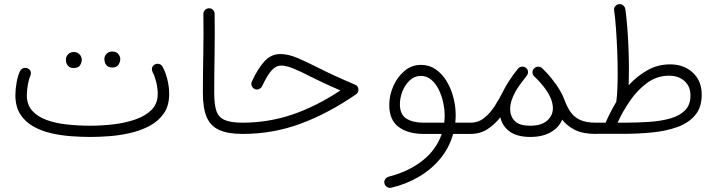

<svg xmlns="http://www.w3.org/2000/svg" viewBox="-20 -641 3469 926"><path d="M54.2 -182.1Q54.2 -211.4 60.1 -243.7Q65.9 -275.9 76.7 -298.3Q82 -308.6 92.8 -312.3Q103.5 -315.9 113.8 -311Q135.7 -300.3 126 -273.9Q119.1 -259.3 114.3 -232.2Q109.4 -205.1 109.4 -182.1Q109.4 -136.7 134.5 -107.9Q159.7 -79.1 203.1 -63Q246.6 -46.9 301.5 -40.8Q356.4 -34.7 415.5 -34.7Q471.2 -34.7 528.3 -41.5Q585.4 -48.3 633.8 -65.2Q682.1 -82 711.4 -111.8Q740.7 -141.6 740.7 -187Q740.7 -215.8 733.2 -246.1Q725.6 -276.4 716.3 -292.5Q705.6 -317.4 726.6 -330.1Q736.3 -335.4 747.3 -332.5Q758.3 -329.6 763.7 -319.8Q777.8 -294.9 786.9 -259Q795.9 -223.1 795.9 -187Q795.9 -130.9 769.8 -93.5Q743.7 -56.2 700.7 -33.4Q657.7 -10.7 606.9 0.7Q556.2 12.2 505.9 15.9Q455.6 19.5 415.5 19.5Q372.1 19.5 322.5 15.9Q272.9 12.2 225.6 1.2Q178.2 -9.8 139.4 -32Q100.6 -54.2 77.4 -90.8Q54.2 -127.4 54.2 -182.1ZM483.4 -356.4Q483.4 -370.1 493.7 -381.3Q503.9 -392.6 521.5 -392.6Q543.9 -392.6 553.7 -376Q560.1 -367.2 560.1 -356Q560.1 -343.8 552 -329.6Q543.9 -315.4 521 -315.4Q505.9 -315.4 497.6 -322.5Q489.3 -329.6 486.3 -338.9Q483.4 -347.7 483.4 -356.4ZM297.9 -354Q297.9 -367.7 308.1 -378.9Q318.4 -390.1 335.9 -390.1Q347.7 -390.1 355.5 -385.3Q363.3 -380.4 368.2 -373.5Q374.5 -362.8 374.5 -353.5Q374.5 -340.8 366.5 -326.9Q358.4 -313 335.4 -313Q319.8 -313 311.8 -320.1Q303.7 -327.1 300.3 -336.4Q297.9 -345.2 297.9 -354Z M958.5 -191.4Q958.5 -280.3 960.4 -377.9Q962.4 -475.6 960.9 -572.8Q960.4 -584 968.3 -592.3Q976.1 -600.6 987.3 -601.1Q998.5 -601.6 1006.6 -593.8Q1014.6 -585.9 1015.1 -574.7Q1016.6 -477.5 1014.9 -379.9Q1013.2 -282.2 1013.2 -191.9Q1013.2 -137.7 1023.4 -106.7Q1033.7 -75.7 1063.2 -62.5Q1092.8 -49.3 1149.9 -49.3H1150.4Q1161.6 -49.3 1169.4 -41.3Q1177.2 -33.2 1177.2 -22Q1177.2 -10.7 1169.4 -2.9Q1161.6 4.9 1150.4 4.9H1149.9Q1079.1 4.9 1037.1 -14.2Q995.1 -33.2 976.8 -76.2Q958.5 -119.1 958.5 -191.4Z M1332 -380.4Q1369.1 -380.4 1413.6 -361.8Q1458 -343.3 1514.2 -314.5Q1549.8 -296.4 1593.8 -276.1Q1637.7 -255.9 1691.9 -232.9Q1708.5 -226.6 1708.5 -208Q1708.5 -192.9 1695.8 -185.1Q1562 -93.3 1429.2 -44.2Q1296.4 4.9 1150.4 4.9Q1139.2 4.9 1131.1 -3.2Q1123 -11.2 1123 -22Q1123 -33.2 1131.1 -41.3Q1139.2 -49.3 1150.4 -49.3Q1273.4 -49.3 1388.7 -88.1Q1503.9 -127 1621.6 -204.6Q1580.1 -222.7 1545.4 -238.8Q1510.7 -254.9 1481 -270Q1430.7 -295.9 1395.8 -310.3Q1360.8 -324.7 1336.4 -324.7Q1311 -324.7 1289.8 -301.3Q1268.6 -277.8 1244.1 -225.1Q1240.2 -216.3 1228.5 -211.2Q1216.8 -206.1 1205.1 -213.4Q1197.3 -218.3 1193.6 -228.3Q1189.9 -238.3 1194.8 -248Q1223.6 -310.5 1255.6 -345.5Q1287.6 -380.4 1332 -380.4Z M2022.9 4.9Q1948.2 4.9 1902.8 -28.6Q1857.4 -62 1857.4 -134.8Q1857.4 -181.2 1877 -225.6Q1896.5 -270 1930.9 -299.1Q1965.3 -328.1 2010.7 -328.1Q2050.3 -328.1 2081.3 -306.6Q2112.3 -285.2 2133.8 -249.8Q2155.3 -214.4 2166.5 -171.6Q2177.7 -128.9 2177.7 -86.9Q2177.7 -67.9 2175.8 -49.3H2249Q2260.3 -49.3 2268.1 -41.3Q2275.9 -33.2 2275.9 -22Q2275.9 -10.7 2268.1 -2.9Q2260.3 4.9 2249 4.9H2165.5Q2147 71.3 2103.8 123.8Q2060.5 176.3 1999.5 211.9Q1938.5 247.6 1866.2 264.6Q1855 266.6 1845.7 260.3Q1836.4 253.9 1834 243.2Q1831.5 231.9 1838.1 222.9Q1844.7 213.9 1855.5 210.9Q1950.7 186.5 2017.6 133.8Q2084.5 81.1 2110.4 4.9ZM2022.5 -49.3H2122.6Q2124.5 -66.9 2124.5 -85Q2124.5 -114.7 2117.2 -147.7Q2109.9 -180.7 2095.5 -209.7Q2081.1 -238.8 2059.6 -256.8Q2038.1 -274.9 2009.8 -274.9Q1979.5 -274.9 1956.5 -253.7Q1933.6 -232.4 1921.1 -200.9Q1908.7 -169.4 1908.7 -138.7Q1908.7 -88.4 1940.2 -68.8Q1971.7 -49.3 2022.5 -49.3Z M2222.2 -22Q2222.2 -33.2 2230 -41.3Q2237.8 -49.3 2249 -49.3Q2286.6 -49.3 2314.9 -71.8Q2343.3 -94.2 2366 -129.6Q2388.7 -165 2408.2 -204.1Q2418.5 -224.6 2432.6 -246.6Q2451.7 -277.8 2478.5 -310.1Q2485.4 -318.8 2497.3 -319.6Q2509.3 -320.3 2517.6 -313Q2527.8 -304.7 2526.4 -291Q2526.4 -291 2526.4 -290Q2526.4 -290 2526.4 -290Q2525.4 -281.2 2520 -274.9Q2507.8 -260.3 2493.2 -240.5Q2478.5 -220.7 2466.8 -200.7Q2440.4 -153.3 2440.4 -115.7Q2440.4 -80.6 2462.4 -57.6Q2484.4 -34.7 2537.1 -34.7Q2590.8 -34.7 2618.7 -59.1Q2646.5 -83.5 2646.5 -119.1Q2646.5 -165 2605 -219.2Q2590.8 -237.8 2573.7 -255.9Q2565.9 -263.7 2557.1 -272Q2555.7 -273.4 2554.7 -274.9Q2547.4 -282.2 2548.1 -293.2Q2548.8 -304.2 2555.7 -310.5L2556.2 -311L2556.6 -311.5L2557.1 -312L2557.6 -312.5Q2558.1 -313 2558.6 -313Q2559.1 -314 2560.1 -314.5Q2560.1 -314.5 2560.5 -314.5Q2561.5 -315.4 2562.5 -315.9Q2562.5 -315.9 2562.5 -315.9Q2565.9 -317.9 2569.3 -318.8Q2569.3 -318.8 2569.8 -318.8Q2570.8 -318.8 2571.8 -318.8Q2571.8 -318.8 2572.3 -319.3Q2573.2 -319.3 2574.2 -319.3Q2574.7 -319.3 2575.2 -319.3Q2575.7 -319.3 2576.7 -319.3Q2577.1 -319.3 2578.1 -319.3Q2578.1 -319.3 2578.6 -319.3Q2580.1 -319.3 2581.1 -318.8Q2581.1 -318.8 2581.1 -318.8Q2582.5 -318.8 2583.5 -318.4Q2583.5 -318.4 2583.5 -318.4Q2585.9 -317.9 2588.4 -316.4Q2588.4 -316.4 2588.4 -316.4Q2589.4 -315.9 2590.3 -315.4Q2590.3 -315.4 2590.8 -314.9Q2591.8 -314.5 2592.3 -314Q2592.8 -314 2592.8 -313.5Q2593.8 -313 2594.7 -312Q2626 -282.2 2647.9 -252.4Q2686 -204.6 2703.6 -156.2Q2715.8 -123.5 2732.7 -99.6Q2749.5 -75.7 2778.3 -62.5Q2807.1 -49.3 2853.5 -49.3H2854Q2865.2 -49.3 2873 -41.3Q2880.9 -33.2 2880.9 -22Q2880.9 -10.7 2873 -2.9Q2865.2 4.9 2854 4.9H2853.5Q2791.5 4.9 2752.9 -14.4Q2714.4 -33.7 2691.4 -64Q2675.8 -25.9 2636 -3.2Q2596.2 19.5 2538.1 19.5Q2474.6 19.5 2438.7 -6.3Q2402.8 -32.2 2393.1 -75.2Q2367.2 -42 2331.8 -18.6Q2296.4 4.9 2249 4.9Q2237.8 4.9 2230 -2.9Q2222.2 -10.7 2222.2 -22Z M2827.1 -22Q2827.1 -33.2 2835 -41.3Q2842.8 -49.3 2854 -49.3H2900.9Q2911.6 -74.7 2924.6 -99.9Q2937.5 -125 2952.1 -149.4Q2952.6 -151.4 2952.6 -152.8Q2956.1 -178.2 2957.5 -213.4Q2959 -248.5 2959 -291Q2959 -341.8 2956.8 -396.2Q2954.6 -450.7 2950.9 -501.5Q2947.3 -552.2 2941.9 -591.3Q2939.9 -602.5 2947.5 -611.1Q2955.1 -619.6 2964.4 -620.6Q2976.6 -622.6 2985.4 -615.2Q2994.1 -607.9 2996.1 -596.7Q3001.5 -557.1 3005.4 -507.8Q3009.3 -458.5 3011.2 -406.7Q3013.2 -355 3013.2 -307.6Q3013.2 -264.2 3012.2 -230Q3052.7 -274.4 3102.8 -302.5Q3152.8 -330.6 3211.9 -330.6Q3278.3 -330.6 3321.3 -290.8Q3364.3 -251 3364.3 -184.1Q3364.3 -122.6 3332.3 -85Q3300.3 -47.4 3246.3 -28.1Q3192.4 -8.8 3125.7 -2.2Q3059.1 4.4 2989.7 4.4H2854Q2842.8 4.4 2835 -3.4Q2827.1 -11.2 2827.1 -22ZM3206.5 -275.9Q3149.9 -275.9 3103.3 -242.7Q3056.6 -209.5 3020.3 -157.5Q2983.9 -105.5 2958.5 -49.3H2992.7Q3054.7 -49.3 3111.6 -53.2Q3168.5 -57.1 3213.1 -69.8Q3257.8 -82.5 3283.9 -108.9Q3310.1 -135.3 3310.1 -180.2Q3310.1 -224.6 3281.2 -250.2Q3252.4 -275.9 3206.5 -275.9Z"/></svg>

Font: Mikhak-DS1-FD Light
Style: Regular
Weight: 300
Designer: Amin Abedi
Version: Version 3.2